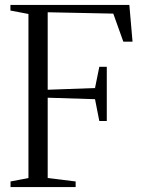

<svg xmlns="http://www.w3.org/2000/svg" viewBox="-20 -763 584 783"><path d="M96 -37V-706L22.5 -720V-743H507.5L520.5 -593H483L442 -707.5L174.5 -713V-397L367.5 -404L385 -490.5H415.5V-269.5H385L367.5 -358.5L174.5 -364.5V-37L288.5 -23V0H23V-23Z"/></svg>

Font: Merriweather 120pt Light
Style: Regular
Weight: 300
Version: Version 2.100